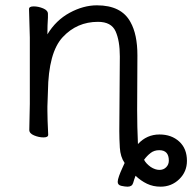

<svg xmlns="http://www.w3.org/2000/svg" viewBox="-20 -505 722 721"><path d="M546 122Q563 133 579 133Q594 133 604 123Q614 113 614 98Q614 59 578 59Q559 59 545.5 69.5Q532 80 521 95Q528 109 546 122ZM430 -293Q430 -352 414 -387.5Q398 -423 348 -423Q269 -423 215.5 -365.5Q162 -308 160 -162Q159 -129 158 -105V-89Q158 -59 161 1Q161 11 143.5 11Q126 11 108 3.5Q90 -4 90 -17L92 -115V-364L89 -471Q89 -481 106.5 -481Q124 -481 142 -473.5Q160 -466 160 -453V-439Q158 -411 158 -376Q190 -429 241.5 -457Q293 -485 344 -485Q436 -485 470 -422Q496 -376 496 -297L495 -92Q495 -29 498 36Q531 0 579 0Q624 0 653 26.5Q682 53 682 99Q682 140 653 168Q624 196 583 196Q555 196 532 185Q509 174 489 155Q484 168 480 182Q476 196 459 196Q450 196 436 193Q422 190 422 178Q422 170 427 156Q432 142 438.5 128Q445 114 448 107Q432 84 430 49.5Q428 15 428 -12Z"/></svg>

Font: LXGW Bright GB
Style: Regular
Weight: 400
Designer: Christian Thalmann (Catharsis Fonts)
Foundry: LXGW / Christian Thalmann (Catharsis Fonts) / Fontworks Inc.
Version: Version 5.510